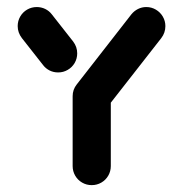

<svg xmlns="http://www.w3.org/2000/svg" viewBox="-20 -539 533 559"><path d="M247 -312.6Q262.2 -312.6 275 -305.2Q287.8 -297.8 295.2 -285Q302.6 -272.2 302.6 -257V-55.6Q302.6 -40.4 295.2 -27.6Q287.8 -14.8 275 -7.4Q262.2 0 247 0Q231.9 0 219.1 -7.4Q206.3 -14.8 198.9 -27.6Q191.5 -40.4 191.5 -55.6V-257Q191.5 -272.2 198.9 -285Q206.3 -297.8 219.1 -305.2Q231.9 -312.6 247 -312.6ZM204.8 -383.7Q204.8 -368.5 197.4 -355.7Q190 -343 177.2 -335.6Q164.4 -328.1 149.3 -328.1Q135.9 -328.1 124.6 -333.7Q113.3 -339.3 105.6 -349.3L43.7 -428.1Q31.5 -444.1 31.5 -463Q31.5 -478.1 38.9 -490.9Q46.3 -503.7 59.1 -511.1Q71.9 -518.5 87 -518.5Q100 -518.5 111.5 -513Q123 -507.4 130.7 -497.4L193 -418.1Q204.8 -402.6 204.8 -383.7ZM405.9 -518.5Q421.1 -518.5 433.9 -510.9Q446.7 -503.3 454.1 -490.6Q461.5 -477.8 461.5 -463Q461.5 -443.7 449.6 -428.1L290.7 -224.8Q283 -214.8 271.5 -209.1Q260 -203.3 247 -203.3Q231.9 -203.3 219.1 -210.7Q206.3 -218.1 198.9 -230.9Q191.5 -243.7 191.5 -258.9Q191.5 -278.1 203.3 -293L362.6 -497.4Q370.4 -507 381.7 -512.8Q393 -518.5 405.9 -518.5Z"/></svg>

Font: 26F Galaxy Sans Black
Style: Regular
Weight: 900
Designer: C₂₉H₂₅N₃O₅
Version: Version 1.100